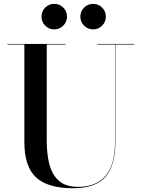

<svg xmlns="http://www.w3.org/2000/svg" viewBox="-20 -983 745 1018"><path d="M406 -894.9Q406 -923 425.8 -942.8Q445.7 -962.6 473.7 -962.6Q501.7 -962.6 521.5 -942.8Q541.3 -923 541.3 -894.9Q541.3 -866.9 521.5 -847.1Q501.7 -827.2 473.7 -827.2Q445.7 -827.2 425.8 -847.1Q406 -866.9 406 -894.9ZM200 -894.9Q200 -923 219.8 -942.8Q239.7 -962.6 267.7 -962.6Q295.7 -962.6 315.5 -942.8Q335.3 -923 335.3 -894.9Q335.3 -866.9 315.5 -847.1Q295.7 -827.2 267.7 -827.2Q239.7 -827.2 219.8 -847.1Q200 -866.9 200 -894.9ZM19.2 -750H327.8V-747H227.8V-240Q227.8 -190.5 234.6 -145.9Q241.4 -101.2 259.1 -66.6Q276.9 -32 309.6 -12.1Q342.2 7.8 394 7.8Q489.2 7.8 539.5 -50.2Q589.8 -108.2 589.8 -230V-747H495.8V-750H691.2V-747H591.8V-230Q591.8 -106.2 539.5 -45.6Q487.2 15 367.2 15Q233 15 171.1 -42.6Q109.2 -100.2 109.2 -230V-747H19.2Z"/></svg>

Font: Bodoni* 72 Medium
Style: Regular
Weight: 500
Version: Version 1.002; ttfautohint (v0.97) -l 8 -r 50 -G 200 -x 14 -